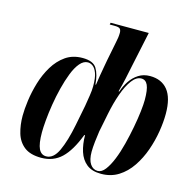

<svg xmlns="http://www.w3.org/2000/svg" viewBox="-111 -873 1008 996"><g transform="rotate(15 393.5 -375.0)"><path d="M195 10Q136 10 103.5 -15.5Q71 -41 58.5 -83.5Q46 -126 46 -176Q46 -211 52.5 -259Q59 -307 74 -357Q89 -407 115 -450Q141 -493 179 -519.5Q217 -546 270 -546Q327 -546 346 -514.5Q365 -483 369 -430H372Q375 -453 379.5 -480Q384 -507 388.5 -531Q393 -555 395 -567L415 -668Q422 -698 422 -722Q422 -735 416 -742.5Q410 -750 386 -750H360L362 -760H567L527 -571Q519 -532 512 -499.5Q505 -467 494 -427H498Q508 -458 526 -485Q544 -512 570.5 -529Q597 -546 632 -546Q694 -546 727.5 -504.5Q761 -463 761 -377Q761 -333 752.5 -281Q744 -229 726 -178Q708 -127 679 -84Q650 -41 609.5 -15.5Q569 10 516 10Q467 10 438.5 -13Q410 -36 397.5 -75Q385 -114 385 -162H381Q347 -73 303.5 -31.5Q260 10 195 10ZM218 -4Q257 -4 282 -57.5Q307 -111 325 -202L346 -309Q351 -340 355.5 -368Q360 -396 360 -419Q360 -464 351 -488Q342 -512 329 -521.5Q316 -531 302 -531Q279 -531 259.5 -508Q240 -485 225 -446.5Q210 -408 198.5 -362.5Q187 -317 179.5 -270.5Q172 -224 168.5 -184Q165 -144 165 -119Q165 -58 178 -31Q191 -4 218 -4ZM496 0Q517 0 535.5 -24Q554 -48 570 -87.5Q586 -127 598 -174.5Q610 -222 619 -269.5Q628 -317 632.5 -356.5Q637 -396 637 -419Q637 -474 626 -498Q615 -522 592 -522Q565 -522 542 -491.5Q519 -461 501 -410.5Q483 -360 471 -300L451 -200Q447 -175 443.5 -142.5Q440 -110 440 -88Q440 -45 455.5 -22.5Q471 0 496 0Z"/></g></svg>

Font: Noto Serif Display ExtraCondensed
Style: Bold Italic
Weight: 700
Width: 2
Italic angle: -12°
Designer: Monotype Design Team
Foundry: Monotype Imaging Inc.
Version: Version 2.009